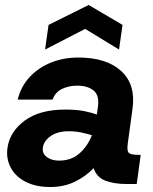

<svg xmlns="http://www.w3.org/2000/svg" viewBox="-20 -739 613 771"><path d="M182 12Q124 12 83 -9Q42 -30 23 -66Q4 -102 10 -145Q19 -210 79 -254.5Q139 -299 242 -299Q288 -299 319.5 -292.5Q351 -286 369 -279L373 -308Q380 -356 356 -375.5Q332 -395 290 -395Q256 -395 229 -382Q202 -369 191 -339H51Q64 -392 99.5 -430Q135 -468 185.5 -488Q236 -508 294 -508Q408 -508 467 -453.5Q526 -399 512 -301L493 -162Q489 -133 497.5 -125Q506 -117 538 -117H545L529 0H491Q438 0 403 -13.5Q368 -27 356 -64Q325 -31 281 -9.5Q237 12 182 12ZM152 -146Q149 -122 168.5 -108Q188 -94 217 -94Q266 -94 299 -123Q332 -152 349 -196Q330 -202 306 -207Q282 -212 257 -212Q211 -212 183.5 -192.5Q156 -173 152 -146ZM161 -540 175 -639 336 -719 472 -639 458 -540 322 -623Z"/></svg>

Font: Host Grotesk Black
Style: Italic
Weight: 900
Italic angle: -8°
Designer: Doğukan Karapınar based on Poppins by Indian Type Foundry, Jonny Pinhorn
Foundry: Element Type
Version: Version 1.000; ttfautohint (v1.8.4.7-5d5b);gftools[0.9.33]